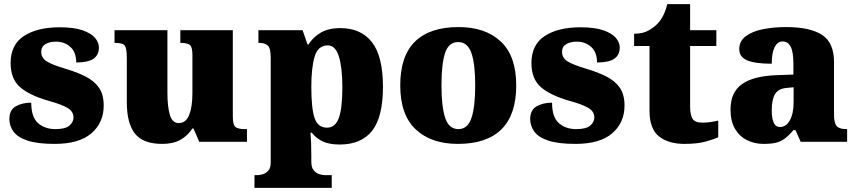

<svg xmlns="http://www.w3.org/2000/svg" viewBox="-20 -681 4113 922"><path d="M243 10Q159 10 111.5 -6Q64 -22 44.5 -49.5Q25 -77 25 -109Q25 -153 56 -170.5Q87 -188 130 -188Q130 -119 162.5 -90Q195 -61 246 -61Q294 -61 313.5 -78Q333 -95 333 -117Q333 -146 304 -163Q275 -180 213 -197Q122 -223 76.5 -262.5Q31 -302 31 -378Q31 -467 95.5 -508.5Q160 -550 266 -550Q335 -550 376.5 -535.5Q418 -521 436.5 -499Q455 -477 455 -453Q455 -417 429 -399Q403 -381 346 -381Q346 -430 318 -455.5Q290 -481 249 -481Q218 -481 198 -469Q178 -457 178 -432Q178 -404 202.5 -387.5Q227 -371 297 -350Q351 -334 392 -313Q433 -292 455.5 -259.5Q478 -227 478 -174Q478 -92 419 -41Q360 10 243 10Z M759 10Q667 10 628 -39.5Q589 -89 589 -189V-402Q589 -445 580.5 -460Q572 -475 534 -475H530V-536H784V-234Q784 -170 795.5 -130Q807 -90 838 -90Q873 -90 888.5 -129Q904 -168 904 -235V-417Q904 -458 890 -466.5Q876 -475 850 -475H846V-536H1098V-121Q1098 -78 1113 -69.5Q1128 -61 1154 -61H1166V0H937L909 -64H904Q882 -30 847 -10Q812 10 759 10Z M1202 221V160H1217Q1226 160 1241 156Q1256 152 1268 139Q1280 126 1280 100V-403Q1280 -450 1265.5 -462.5Q1251 -475 1226 -475H1221V-536H1433L1457 -467H1461Q1482 -501 1519 -523.5Q1556 -546 1614 -546Q1714 -546 1766.5 -478Q1819 -410 1819 -264Q1819 -119 1767 -53Q1715 13 1611 13Q1562 13 1530.5 -1.5Q1499 -16 1477 -44H1471Q1473 -19 1474 8.5Q1475 36 1475 66V96Q1475 124 1487 137.5Q1499 151 1514 155.5Q1529 160 1537 160H1573V221ZM1551 -68Q1590 -68 1607 -114.5Q1624 -161 1624 -261Q1624 -356 1607.5 -409.5Q1591 -463 1554 -463Q1507 -463 1491 -409.5Q1475 -356 1475 -264Q1475 -161 1490.5 -114.5Q1506 -68 1551 -68Z M2179 10Q2050 10 1976 -60Q1902 -130 1902 -271Q1902 -412 1973 -481.5Q2044 -551 2182 -551Q2311 -551 2385 -481.5Q2459 -412 2459 -271Q2459 -130 2388 -60Q2317 10 2179 10ZM2181 -61Q2226 -61 2244 -114.5Q2262 -168 2262 -271Q2262 -375 2243.5 -427Q2225 -479 2180 -479Q2135 -479 2117.5 -427Q2100 -375 2100 -271Q2100 -168 2118 -114.5Q2136 -61 2181 -61Z M2744 10Q2660 10 2612.5 -6Q2565 -22 2545.5 -49.5Q2526 -77 2526 -109Q2526 -153 2557 -170.5Q2588 -188 2631 -188Q2631 -119 2663.5 -90Q2696 -61 2747 -61Q2795 -61 2814.5 -78Q2834 -95 2834 -117Q2834 -146 2805 -163Q2776 -180 2714 -197Q2623 -223 2577.5 -262.5Q2532 -302 2532 -378Q2532 -467 2596.5 -508.5Q2661 -550 2767 -550Q2836 -550 2877.5 -535.5Q2919 -521 2937.5 -499Q2956 -477 2956 -453Q2956 -417 2930 -399Q2904 -381 2847 -381Q2847 -430 2819 -455.5Q2791 -481 2750 -481Q2719 -481 2699 -469Q2679 -457 2679 -432Q2679 -404 2703.5 -387.5Q2728 -371 2798 -350Q2852 -334 2893 -313Q2934 -292 2956.5 -259.5Q2979 -227 2979 -174Q2979 -92 2920 -41Q2861 10 2744 10Z M3267 10Q3190 10 3144.5 -26Q3099 -62 3099 -150V-460H3025V-519Q3068 -519 3096 -535.5Q3124 -552 3138 -568Q3152 -582 3164.5 -606Q3177 -630 3184 -661H3294V-536H3420V-460H3294V-170Q3294 -130 3305.5 -111Q3317 -92 3353 -92Q3373 -92 3393 -95Q3413 -98 3429 -102V-22Q3411 -13 3370 -1.5Q3329 10 3267 10Z M3646 10Q3603 10 3567 -8Q3531 -26 3509.5 -62.5Q3488 -99 3488 -155Q3488 -238 3543 -277Q3598 -316 3709 -320L3790 -323V-375Q3790 -431 3777 -456.5Q3764 -482 3738 -482Q3714 -482 3700 -455Q3686 -428 3686 -375Q3607 -375 3568.5 -391Q3530 -407 3530 -445Q3530 -483 3560.5 -506.5Q3591 -530 3642.5 -540.5Q3694 -551 3755 -551Q3870 -551 3927.5 -513.5Q3985 -476 3985 -383V-131Q3985 -91 3997.5 -76Q4010 -61 4044 -61H4048V0H3825L3800 -56H3790Q3768 -30 3748.5 -15.5Q3729 -1 3705.5 4.5Q3682 10 3646 10ZM3725 -71Q3755 -71 3773 -103.5Q3791 -136 3791 -191V-262L3760 -259Q3718 -256 3702 -229.5Q3686 -203 3686 -152Q3686 -71 3725 -71Z"/></svg>

Font: Noto Serif Tamil Black
Style: Italic
Weight: 900
Italic angle: -12°
Designer: Indian Type Foundry, Tom Grace, and the Monotype Design Team
Foundry: Monotype Imaging Inc.
Version: Version 2.003; ttfautohint (v1.8.4.7-5d5b)